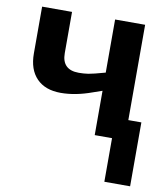

<svg xmlns="http://www.w3.org/2000/svg" viewBox="-82 -596 745 864"><g transform="rotate(10 290.5 -164.0)"><path d="M177.2 -528.3V-339.8Q177.2 -263.7 254.4 -263.7Q276.9 -263.7 297.6 -266.8Q318.4 -270 374 -285.6V-528.3H511.2V-92.8H570.8V199.2H453.1V0H374V-202.6L332 -188Q256.8 -160.6 189.9 -160.6Q118.7 -160.6 79.6 -200.9Q40.5 -241.2 40.5 -314.5V-528.3Z"/></g></svg>

Font: Arial
Style: Bold
Weight: 700
Designer: Steve Matteson
Foundry: Ascender Corporation
Version: Version 2.00.3